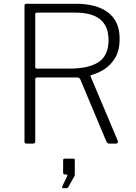

<svg xmlns="http://www.w3.org/2000/svg" viewBox="-20 -762 723 1019"><path d="M605 -15Q608 -10 605 -5Q602 0 597 0H558Q551 0 545 -10L406 -341Q402 -351 385 -351H179Q172 -351 169.5 -348Q167 -345 167 -340V-12Q167 0 156 0H121Q115 0 112.5 -2.5Q110 -5 110 -10V-731Q110 -742 120 -742H383Q493 -742 554 -695.5Q615 -649 615 -556Q615 -496 592 -456.5Q569 -417 534.5 -395Q500 -373 465 -364Q458 -363 461 -356L605 -15ZM349 -398Q452 -398 504 -433Q556 -468 556 -549Q556 -623 512 -659Q468 -695 381 -695H179Q167 -695 167 -687V-408Q167 -398 175 -398H349ZM315 237Q312 237 310.5 234Q309 231 310 228L336 174Q338 169 337 166.5Q336 164 332 164H324Q315 164 315 154V89Q315 80 322 80H370Q377 80 377 87V164Q377 165 376.5 167.5Q376 170 376 171L343 230Q341 234 338 235.5Q335 237 328 237Z"/></svg>

Font: Libre Franklin ExtraLight
Style: Regular
Weight: 250
Designer: Pablo Impallari, Rodrigo Fuenzalida, Nhung Nguyen
Foundry: Impallari Type
Version: Version 3.000